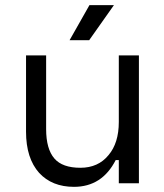

<svg xmlns="http://www.w3.org/2000/svg" viewBox="-20 -711 636 745"><path d="M441 -90H429Q376 14 267 14Q182 14 132 -40Q81 -97 81 -200V-496H159V-210Q159 -133 191 -96Q222 -60 292 -60Q361 -60 401 -109Q441 -156 441 -238V-496H519V0H441ZM326 -555H250L327 -691H422Z"/></svg>

Font: Rilu
Style: Regular
Weight: 500
Designer: Alí Sinisterra
Foundry: Alí Sinisterra
Version: 0.1